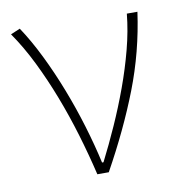

<svg xmlns="http://www.w3.org/2000/svg" viewBox="-66 -601 612 661"><g transform="rotate(-10 239.5 -270.0)"><path d="M222 0Q205 -72 183.5 -143.5Q162 -215 136 -282.5Q110 -350 79.5 -412Q49 -474 13 -526L46 -540Q78 -492 108 -431Q138 -370 164 -303Q190 -236 210.5 -168Q231 -100 245 -37H250Q278 -92 305.5 -153.5Q333 -215 356 -278Q379 -341 395.5 -404Q412 -467 418 -527H455Q436 -390 386.5 -262.5Q337 -135 262 0H222Z"/></g></svg>

Font: SpoqaHanSansJP-Thin
Style: Regular
Weight: 250
Designer: [Source Han Sans]
Ryoko NISHIZUKA  (kana & ideographs); Paul D. Hunt (Latin, Greek & Cyrillic); Wenlong ZHANG  (bopomofo
Foundry: Spoqa (http://bi.spoqa.com)
Version: Version 1.002.20150607